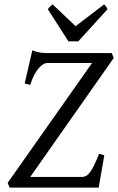

<svg xmlns="http://www.w3.org/2000/svg" viewBox="-20 -858 540 878"><path d="M118.2 -48.8H355Q364.7 -48.8 373.5 -53.5Q382.3 -58.1 391.4 -70.1Q400.4 -82 410.4 -102.5Q420.4 -123 433.1 -154.8L457 -147.9Q454.1 -131.8 450.7 -112.1Q447.3 -92.3 443.8 -72Q440.4 -51.8 437 -33Q433.6 -14.2 431.2 0H23.9L15.1 -22L400.9 -569.8H194.8Q187.5 -569.8 178 -564.5Q168.5 -559.1 158 -547.4Q147.5 -535.6 137.2 -516.6Q127 -497.6 118.2 -470.2L92.8 -476.1L127.9 -627.9Q139.6 -623 149.4 -620.6Q159.2 -618.2 168.9 -616.9Q178.7 -615.7 189 -615.5Q199.2 -615.2 211.9 -615.2H491.2L500 -592.8ZM337.9 -668.9H293L198.7 -815.9Q205.6 -825.2 209.5 -828.6Q213.4 -832 220.7 -837.9L325.7 -738.3L456.1 -837.9Q461.9 -832.5 464.6 -828.9Q467.3 -825.2 471.7 -815.9Z"/></svg>

Font: Gentium Basic
Style: Italic
Weight: 400
Italic angle: -8°
Designer: J. Victor Gaultney and Annie Olsen
Foundry: SIL International
Version: Version 1.102; 2013; Maintenance release